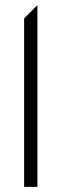

<svg xmlns="http://www.w3.org/2000/svg" viewBox="-20 -720 239 740"><path d="M124.2 0.1V-700.2L73 -649.1V0.1Z"/></svg>

Font: Expanse
Style: Expanse
Weight: 400
Designer: Ryan Lin
Version: Version 1.0